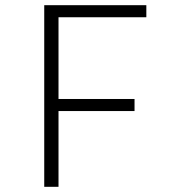

<svg xmlns="http://www.w3.org/2000/svg" viewBox="-20 -720 690 740"><path d="M150.5 0V-700H544V-653.5H205.5V-338.5H498.5V-292H205.5V0Z"/></svg>

Font: Trispace ExtraLight
Style: Regular
Weight: 200
Designer: Tyler Finck
Foundry: Etcetera Type Company
Version: Version 1.210; ttfautohint (v1.8.3)